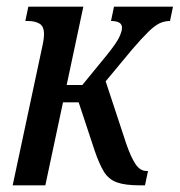

<svg xmlns="http://www.w3.org/2000/svg" viewBox="-20 -556 539 576"><path d="M18 0 107 -417Q112 -439 112 -454Q112 -477 98.5 -485Q85 -493 64 -493H56L65 -536H230L180 -301H227L299 -389Q329 -426 337.5 -444Q346 -462 346 -473Q346 -493 313 -493L322 -536H499L490 -493Q473 -493 458.5 -486Q444 -479 425 -460.5Q406 -442 375 -406L297 -312L358 -127Q372 -86 386 -64.5Q400 -43 420 -43H424L415 0H399Q355 0 330.5 -9Q306 -18 292 -40.5Q278 -63 264 -104L216 -249H169L116 0Z"/></svg>

Font: Noto Serif ExtraCondensed Medium
Style: Italic
Weight: 500
Width: 2
Italic angle: -12°
Designer: Monotype Design Team
Foundry: Monotype Imaging Inc.
Version: Version 2.013; ttfautohint (v1.8.4.7-5d5b)